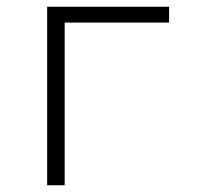

<svg xmlns="http://www.w3.org/2000/svg" viewBox="-20 -550 590 570"><path d="M120 0V-530H482V-483H172V0Z"/></svg>

Font: Lode Dark
Style: Regular
Weight: 400
Monospace: yes
Designer: Belleve Invis
Foundry: Belleve Invis
Version: Version 29.2.0; ttfautohint (v1.8.3)